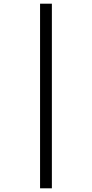

<svg xmlns="http://www.w3.org/2000/svg" viewBox="-20 -780 501 1040"><path d="M197 240V-760H261V240Z"/></svg>

Font: Noto Serif Display ExtraCondensed ExtraBold
Style: Italic
Weight: 800
Width: 2
Italic angle: -12°
Designer: Monotype Design Team
Foundry: Monotype Imaging Inc.
Version: Version 2.009